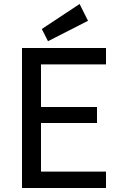

<svg xmlns="http://www.w3.org/2000/svg" viewBox="-20 -940 595 960"><path d="M90 -700H510V-618H185V-405H465V-325H185V-82H510V0H90ZM189 -795 378 -920 420 -836 220 -734Z"/></svg>

Font: ABeeZee
Style: Regular
Weight: 400
Designer: Anja Meiners
Foundry: Anja Meiners
Version: Version 1.001